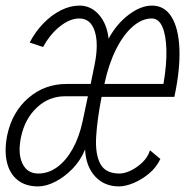

<svg xmlns="http://www.w3.org/2000/svg" viewBox="-40 -652 661 686"><path d="M96 14Q51 14 22.5 -9Q-6 -32 -15.5 -73.5Q-25 -115 -14 -170Q4 -253 62 -302.5Q120 -352 197 -352H284L298 -421Q313 -495 298.5 -540.5Q284 -586 243 -586Q210 -586 174.5 -558Q139 -530 114 -484L66 -500Q87 -540 116 -569.5Q145 -599 178 -615.5Q211 -632 244 -632Q285 -632 313.5 -599.5Q342 -567 348 -514Q377 -567 420 -599.5Q463 -632 503 -632Q548 -632 573 -591.5Q598 -551 601 -477.5Q604 -404 583 -306H323Q307 -224 303.5 -162.5Q300 -101 318.5 -66.5Q337 -32 387 -32Q405 -32 427 -42.5Q449 -53 468.5 -71.5Q488 -90 496 -115L533 -84Q519 -54 492.5 -32Q466 -10 437 2Q408 14 385 14Q333 14 300 -21.5Q267 -57 264 -118Q248 -79 219.5 -49.5Q191 -20 158 -3Q125 14 96 14ZM97 -32Q133 -32 164.5 -55Q196 -78 219.5 -120Q243 -162 255 -218L274 -308H192Q135 -308 92 -268Q49 -228 35 -162Q23 -104 40 -68Q57 -32 97 -32ZM333 -352H544Q556 -422 554.5 -474.5Q553 -527 540 -556.5Q527 -586 502 -586Q467 -586 433.5 -556.5Q400 -527 374 -474.5Q348 -422 333 -352Z"/></svg>

Font: Victor Mono Thin Thin
Style: Italic
Weight: 250
Italic angle: -12°
Monospace: yes
Version: Version 1.561;gftools[0.9.30]